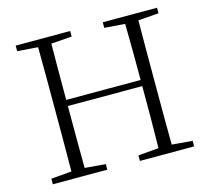

<svg xmlns="http://www.w3.org/2000/svg" viewBox="-104 -845 1056 967"><g transform="rotate(-15 424.5 -361.5)"><path d="M510 -694 617 -686C619 -589 619 -491 619 -393H231C231 -491 231 -590 232 -686L340 -694V-723H56V-694L163 -686C164 -588 164 -489 164 -390V-333C164 -234 164 -135 163 -38L56 -29V0H340V-29L232 -38C231 -134 231 -234 231 -361H619C619 -234 619 -134 617 -38L510 -29V0H793V-29L686 -38C685 -136 685 -234 685 -333V-390C685 -489 685 -589 686 -686L793 -694V-723H510Z"/></g></svg>

Font: Noto Serif CJK HK ExtraLight
Style: Regular
Weight: 200
Designer: Ryoko NISHIZUKA 西塚涼子 (kana & ideographs); Frank Grießhammer (Latin, Greek & Cyrillic); Wenlong ZHANG 张文龙 (bopomofo); San
Foundry: Adobe
Version: Version 2.001;hotconv 1.1.0;makeotfexe 2.6.0